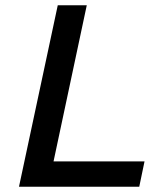

<svg xmlns="http://www.w3.org/2000/svg" viewBox="-20 -708 630 728"><path d="M52 0 199 -688H309L183 -96H528L508 0Z"/></svg>

Font: Saira SemiExpanded Medium
Style: Italic
Weight: 500
Width: 6
Italic angle: -12°
Designer: Hector Gatti with collaboration of the Omnibus-Type team
Foundry: Omnibus-Type
Version: Version 1.101